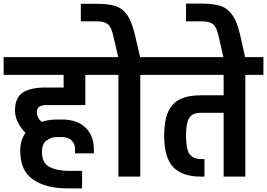

<svg xmlns="http://www.w3.org/2000/svg" viewBox="-30 -977 1477 1062"><path d="M174 -355Q174 -327 200 -303Q239 -316 285 -316H312Q397 -316 443 -271Q489 -226 489 -153V-129H385V-153Q385 -182 365.5 -200.5Q346 -219 312 -219H285Q253 -219 227.5 -200Q202 -181 202 -137Q202 -76 243 -54Q284 -32 350 -32H424V65H343Q225 65 153.5 16.5Q82 -32 82 -143Q82 -202 111 -242Q87 -266 70 -298.5Q53 -331 53 -365Q53 -435 94.5 -464Q136 -493 224 -493H322V-563H-10V-661H556V-563H442V-396H230Q201 -396 187.5 -387Q174 -378 174 -355Z M846 -563H746V0H625V-563H525V-661H624L596 -781Q586 -827 566.5 -843Q547 -859 505 -859H417V-956H505Q570 -956 609 -943.5Q648 -931 674 -893.5Q700 -856 717 -781L745 -661H846Z M1427 -661V-563H1327V0H1207V-353H1083Q1052 -353 1034.5 -342.5Q1017 -332 1008 -305Q999 -278 999 -227Q999 -151 1019 -124Q1039 -97 1083 -97H1101V0H1083Q978 0 928 -52.5Q878 -105 878 -227Q878 -309 899.5 -357.5Q921 -406 965.5 -428Q1010 -450 1083 -450H1207V-563H826V-661Z M1178 -781Q1168 -827 1148.5 -843Q1129 -859 1087 -859H999V-957H1087Q1152 -957 1190.5 -944Q1229 -931 1255.5 -893.5Q1282 -856 1299 -781L1328 -651H1208Z"/></svg>

Font: Biryani
Style: Bold
Weight: 700
Designer: Dan Reynolds and Mathieu Reguer
Foundry: Dan Reynolds and Mathieu Reguer
Version: Version 1.004; ttfautohint (v1.1) -l 5 -r 5 -G 72 -x 0 -D la